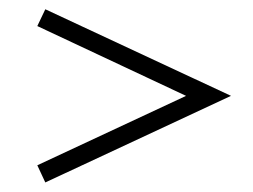

<svg xmlns="http://www.w3.org/2000/svg" viewBox="-20 -489 534 406"><path d="M75.8 -103.2 58.9 -139.5 373.4 -286.3 58.9 -433.9 75.8 -469.4 468.5 -286.3Z"/></svg>

Font: Playfair 12pt
Style: Regular
Weight: 400
Designer: Claus Eggers Sørensen
Foundry: Claus Eggers Sørensen
Version: Version 2.000;gftools[0.9.28]